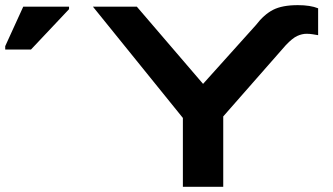

<svg xmlns="http://www.w3.org/2000/svg" viewBox="-360 -723 1289 743"><path d="M503.9 0H347.7V-266.6L-0.5 -697.3H169.4L425.8 -398.4L629.9 -625.5Q661.6 -667 697 -685.1Q732.4 -703.1 792.5 -703.1Q840.8 -703.1 871.1 -690.9V-586.9Q862.8 -588.4 850.6 -590.3Q838.4 -592.3 826.7 -592.3Q808.6 -592.3 790 -583.7Q771.5 -575.2 746.1 -548.3L503.9 -272.5ZM-240.2 -531.2H-339.8V-544.4L-270 -697.3H-92.8V-687.5Z"/></svg>

Font: Lunasima
Style: Bold
Weight: 700
Designer: The DocRepair Project, Monotype Design Team
Foundry: Google
Version: Version 2.009